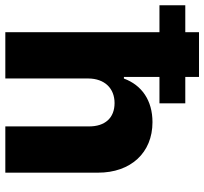

<svg xmlns="http://www.w3.org/2000/svg" viewBox="-89 -724 767 721"><g transform="rotate(90 294.5 -363.5)"><path d="M392.8 -552.6C311.1 -552.6 253.6 -512.4 229 -445.3H223V-578.8H322.1V-675.8H223V-727.3H55V-675.8H-46.2V-578.8H55V0H228.7V-311.1C229 -373.2 266 -410.2 321 -410.2C376.8 -410.2 409.1 -374.3 408.7 -313.6V0H582.4V-347.7C582.7 -471.2 507.5 -552.6 392.8 -552.6Z"/></g></svg>

Font: TID UI Extra Bold
Style: Regular
Weight: 800
Designer: The TID Project Authors
Foundry: Bakken & Bæck
Version: Version 1.001;hotconv 1.0.109;makeotfexe 2.5.65596